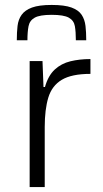

<svg xmlns="http://www.w3.org/2000/svg" viewBox="-20 -757 418 777"><path d="M100 0V-510H152L156 -405H162Q175 -451 201.5 -475.5Q228 -500 265 -509Q302 -518 346 -518V-458Q270 -458 230 -434Q190 -410 175.5 -362Q161 -314 161 -243V0ZM189 -737Q241 -737 269.5 -726.5Q298 -716 310.5 -697Q323 -678 326 -652Q329 -626 329 -594H287Q287 -628 283 -651Q279 -674 258.5 -685.5Q238 -697 189 -697Q141 -697 120.5 -685.5Q100 -674 95.5 -651Q91 -628 91 -594H48Q48 -626 51 -652Q54 -678 67.5 -697Q81 -716 109.5 -726.5Q138 -737 189 -737Z"/></svg>

Font: Saira SemiExpanded Light
Style: Regular
Weight: 300
Width: 6
Designer: Hector Gatti with collaboration of the Omnibus-Type team
Foundry: Omnibus-Type
Version: Version 1.101